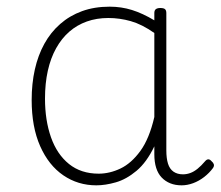

<svg xmlns="http://www.w3.org/2000/svg" viewBox="-20 -539 662 576"><path d="M269 17Q214 17 170 -13Q126 -43 100.5 -100.5Q75 -158 75 -239Q75 -288 84.5 -330.5Q94 -373 113 -407.5Q132 -442 160.5 -467Q189 -492 226 -505.5Q263 -519 309 -519Q344 -519 376 -509Q408 -499 443 -478V-500Q443 -508 447.5 -511.5Q452 -515 461 -515Q471 -515 475 -511.5Q479 -508 479 -500V-88Q479 -64 484 -48Q489 -32 500.5 -24Q512 -16 529 -16Q540 -16 551 -20Q562 -24 573 -33Q584 -42 595 -55Q600 -61 605 -61Q610 -61 615 -55Q620 -51 621.5 -46Q623 -41 619 -35Q608 -20 592.5 -8Q577 4 559.5 10.5Q542 17 525 17Q506 17 491 11Q476 5 465 -6.5Q454 -18 448.5 -35.5Q443 -53 443 -76Q443 -82 443 -88.5Q443 -95 443 -100Q420 -52 389.5 -26.5Q359 -1 327.5 8Q296 17 269 17ZM115 -243Q115 -178 133 -127Q151 -76 187 -47Q223 -18 276 -18Q309 -18 341.5 -33.5Q374 -49 401 -86Q428 -123 443 -188V-440Q406 -466 372.5 -475.5Q339 -485 305 -485Q270 -485 240.5 -474.5Q211 -464 188 -444Q165 -424 148.5 -394.5Q132 -365 123.5 -327Q115 -289 115 -243Z"/></svg>

Font: Playwrite BR Thin
Style: Regular
Weight: 250
Version: Version 1.003